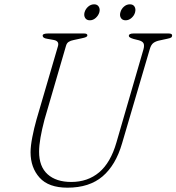

<svg xmlns="http://www.w3.org/2000/svg" viewBox="-20 -855 817 889"><path d="M519 -195 644.5 -627.5Q649 -644.5 644.8 -654Q640.5 -663.5 623 -668.5L599 -674.5Q576.5 -681 576.5 -688.5Q576.5 -700 598 -700H760.5Q777 -700 777 -691Q777 -685 773.2 -681.8Q769.5 -678.5 754.5 -675.5L720 -668Q702 -664.5 690.8 -656.5Q679.5 -648.5 673.5 -627.5L545 -190.5Q516 -90.5 454.8 -38.2Q393.5 14 292.5 14Q205 14 163.2 -32.5Q121.5 -79 121.5 -150Q121.5 -178 129.5 -219.5Q137.5 -261 149 -301.5L248 -640Q256 -665 228.5 -670L198 -675.5Q177.5 -678.5 177.5 -690Q177.5 -700 203 -700H369Q384.5 -700 384.5 -691.5Q384.5 -686.5 378.5 -683.5Q372.5 -680.5 357.5 -677.5L320.5 -669.5Q307 -667 298 -661.2Q289 -655.5 285.5 -642.5L186 -301Q174 -255.5 167.5 -218.2Q161 -181 161 -152.5Q161 -83.5 200.5 -48Q240 -12.5 310 -12.5Q386 -12.5 439 -57Q492 -101.5 519 -195ZM396 -761Q381 -761 374.2 -772Q367.5 -783 371.5 -798Q376 -813.5 388.2 -824.2Q400.5 -835 416 -835Q430.5 -835 437.2 -824.2Q444 -813.5 440 -798Q435.5 -783 423.2 -772Q411 -761 396 -761ZM561.5 -761Q546.5 -761 539.8 -772Q533 -783 537.5 -798Q541.5 -813.5 553.8 -824.2Q566 -835 581.5 -835Q596.5 -835 603 -824.2Q609.5 -813.5 605.5 -798Q601.5 -783 589 -772Q576.5 -761 561.5 -761Z"/></svg>

Font: Fraunces 9pt Soft Thin
Style: Italic
Weight: 100
Italic angle: -16°
Version: Version 1.000;[b76b70a41]